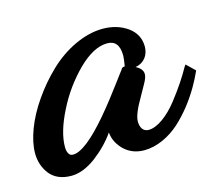

<svg xmlns="http://www.w3.org/2000/svg" viewBox="-93 -433 655 566"><g transform="rotate(-15 235.0 -150.5)"><path d="M67.9 -21C65.4 -25.4 64 -31.7 64 -40C64 -69.8 74.2 -105.5 95.2 -147C115.7 -188.5 142.1 -224.6 173.8 -256.3C205.6 -287.6 235.4 -303.2 263.2 -303.2C287.6 -303.2 299.8 -287.6 299.8 -255.9C299.8 -249.5 298.3 -239.3 295.9 -224.1C293.5 -224.1 290.5 -223.6 288.1 -222.2L285.2 -219.2L284.2 -216.8C281.2 -213.4 274.4 -204.1 263.2 -189C240.7 -158.7 215.3 -125.5 191.9 -98.1C143.1 -41 106.4 -12.2 82 -12.2C74.7 -12.2 70.3 -15.1 67.9 -21ZM465.8 -176.8C452.1 -151.9 433.1 -122.6 405.3 -86.9C377.4 -51.3 343.3 -24.9 315.9 -24.9C298.8 -24.9 291 -39.1 291 -57.1C291 -71.8 300.3 -94.7 318.8 -126C331.1 -147.9 337.4 -159.2 337.9 -160.2C344.2 -171.4 347.2 -180.2 347.2 -187C347.2 -197.8 340.3 -206.5 326.2 -213.9C353 -218.3 368.2 -239.7 368.2 -265.1C368.2 -290 357.9 -310.1 337.4 -325.2C316.4 -340.3 291 -348.1 261.2 -348.1C204.6 -348.1 143.1 -317.4 96.2 -272.5C72.8 -250 51.8 -225.6 33.2 -198.7C-4.4 -145.5 -25.9 -87.9 -25.9 -44.9C-25.9 -20.5 -18.6 1 -4.4 19.5C10.3 37.6 32.2 46.9 61 46.9C85 46.9 109.9 37.1 135.7 18.1C161.6 -1.5 183.1 -23.4 200.2 -47.9C202.1 -26.9 211.4 -8.8 227.5 6.8C243.7 22 264.2 29.8 288.1 29.8C326.7 29.8 366.7 10.3 396.5 -16.6C411.1 -29.8 425.3 -45.4 439 -62.5C465.8 -97.2 481.9 -127 495.1 -155.8L496.1 -158.2L470.2 -183.1Z"/></g></svg>

Font: Dancing Script
Style: Regular
Weight: 800
Designer: Pablo Impallari
Foundry: Pablo Impallari
Version: Version 2.001